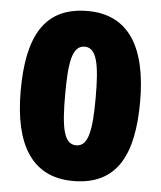

<svg xmlns="http://www.w3.org/2000/svg" viewBox="-53 -770 691 826"><g transform="rotate(5 293.0 -357.0)"><path d="M551 -356C551 -588 471 -724 293 -724C102 -724 35 -587 35 -356C35 -127 114 10 293 10C484 10 551 -127 551 -356ZM227 -356C227 -497 239 -570 293 -570C346 -570 359 -497 359 -356C359 -215 346 -144 293 -144C239 -144 227 -216 227 -356Z"/></g></svg>

Font: Noto Sans Lao UI Blk
Style: Regular
Weight: 900
Designer: Monotype Design Team
Foundry: Monotype Imaging Inc.
Version: Version 2.000